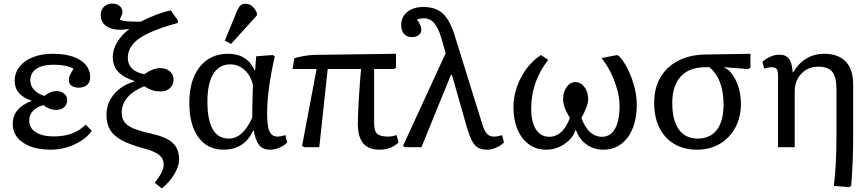

<svg xmlns="http://www.w3.org/2000/svg" viewBox="-20 -821 4843 1071"><path d="M264 14Q167 14 109 -25Q51 -64 51 -130Q51 -219 157 -258V-259Q62 -290 62 -370Q62 -415 89 -449Q116 -483 163.5 -502Q211 -521 274 -521Q371 -521 427 -486Q483 -451 483 -390Q483 -363 466 -347.5Q449 -332 420 -332Q394 -332 379 -343Q364 -354 364 -374Q364 -387 370 -401Q376 -415 390 -438Q349 -460 278 -460Q217 -460 183 -437Q149 -414 149 -373Q149 -343 170 -320Q191 -297 228 -286Q261 -313 295 -313Q321 -313 338 -298.5Q355 -284 355 -262Q355 -239 338 -223.5Q321 -208 295 -208Q253 -208 223 -235Q185 -225 164 -202.5Q143 -180 143 -149Q143 -107 179.5 -83.5Q216 -60 281 -60Q394 -60 458 -126L492 -91Q470 -60 434 -36.5Q398 -13 354 0.5Q310 14 264 14Z M883 230 843 199Q871 163 882 140Q893 117 893 96Q893 64 868 43.5Q843 23 786 8Q707 -13 660.5 -38Q614 -63 594 -97Q574 -131 574 -180Q574 -245 615.5 -295Q657 -345 730 -367V-369Q668 -389 638.5 -421.5Q609 -454 609 -503Q609 -544 633 -584.5Q657 -625 702 -660Q629 -647 585.5 -668Q542 -689 542 -738Q542 -766 560 -783.5Q578 -801 606 -801Q632 -801 647.5 -787.5Q663 -774 663 -753Q663 -747 661 -741Q659 -735 648 -712Q658 -705 684 -702.5Q710 -700 766 -700Q802 -720 848 -737.5Q894 -755 933 -763L972 -707V-693Q822 -652 757.5 -607Q693 -562 693 -498Q693 -426 784 -407Q813 -426 834 -433.5Q855 -441 875 -441Q907 -441 927.5 -423Q948 -405 948 -376Q948 -348 928 -329.5Q908 -311 878 -311Q851 -311 833 -316.5Q815 -322 784 -340Q659 -287 659 -193Q659 -162 673.5 -141Q688 -120 723.5 -105Q759 -90 822 -76Q908 -57 943.5 -24Q979 9 979 69Q979 106 952.5 150.5Q926 195 883 230Z M1226 14Q1137 14 1086.5 -55.5Q1036 -125 1036 -247Q1036 -374 1094 -447.5Q1152 -521 1252 -521Q1359 -521 1401 -428H1403L1409 -507L1501 -514L1513 -507Q1493 -422 1481.5 -339Q1470 -256 1470 -194Q1470 -118 1483 -88.5Q1496 -59 1530 -59Q1536 -59 1546.5 -61Q1557 -63 1572 -67L1582 -26Q1564 -8 1538 3Q1512 14 1487 14Q1447 14 1426.5 -10.5Q1406 -35 1395 -93H1392Q1344 14 1226 14ZM1256 -48Q1335 -48 1387 -165Q1387 -182 1387.5 -215.5Q1388 -249 1389 -285.5Q1390 -322 1391 -347Q1379 -399 1344.5 -430.5Q1310 -462 1264 -462Q1203 -462 1170 -409Q1137 -356 1137 -255Q1137 -48 1256 -48ZM1269 -576 1234 -594 1301 -757Q1311 -781 1321.5 -790.5Q1332 -800 1350 -800Q1390 -800 1413 -749V-735Z M2098 14Q2036 14 2006 -21.5Q1976 -57 1976 -132Q1976 -152 1977.5 -188.5Q1979 -225 1981.5 -269Q1984 -313 1987.5 -357Q1991 -401 1994 -436H1808L1761 0H1678L1665 -7L1746 -436H1612L1622 -496Q1637 -501 1659 -505.5Q1681 -510 1703.5 -512.5Q1726 -515 1741 -515L2189 -521V-443L2177 -436H2067V-132Q2067 -90 2084 -74.5Q2101 -59 2147 -59Q2163 -59 2193 -67L2203 -26Q2161 14 2098 14Z M2781 -67 2791 -26Q2774 -9 2748 2.5Q2722 14 2699 14Q2668 14 2648 3.5Q2628 -7 2613.5 -34.5Q2599 -62 2584 -112L2501 -403H2495L2331 0H2240L2228 -7L2466 -524L2443 -605Q2426 -664 2402.5 -691.5Q2379 -719 2345 -719Q2326 -719 2306 -712Q2330 -680 2330 -655Q2330 -636 2315.5 -625Q2301 -614 2277 -614Q2249 -614 2233.5 -632Q2218 -650 2218 -682Q2218 -727 2252 -754.5Q2286 -782 2341 -782Q2409 -782 2448.5 -747Q2488 -712 2515 -627L2670 -129Q2682 -90 2696.5 -74.5Q2711 -59 2736 -59Q2755 -59 2781 -67Z M3027 14Q2972 14 2931 -15.5Q2890 -45 2867 -98.5Q2844 -152 2844 -223Q2844 -281 2863.5 -336.5Q2883 -392 2917.5 -438.5Q2952 -485 2998 -514L3038 -487Q2943 -366 2943 -215Q2943 -141 2969.5 -99.5Q2996 -58 3044 -58Q3119 -58 3159 -163Q3138 -198 3129.5 -221.5Q3121 -245 3121 -268Q3121 -309 3141 -336Q3161 -363 3189 -363Q3219 -363 3240 -335.5Q3261 -308 3261 -268Q3261 -249 3251 -222Q3241 -195 3223 -163Q3262 -58 3338 -58Q3385 -58 3410.5 -102.5Q3436 -147 3436 -230Q3436 -272 3423 -320.5Q3410 -369 3387.5 -415Q3365 -461 3335 -497L3422 -514L3434 -507Q3462 -477 3484 -431.5Q3506 -386 3519 -335Q3532 -284 3532 -236Q3532 -161 3509 -104.5Q3486 -48 3444 -17Q3402 14 3346 14Q3293 14 3252 -15Q3211 -44 3193 -95H3190Q3181 -65 3156 -40Q3131 -15 3097.5 -0.5Q3064 14 3027 14Z M3868 14Q3795 14 3741 -18Q3687 -50 3658 -108.5Q3629 -167 3629 -247Q3629 -330 3664 -389.5Q3699 -449 3763.5 -482.5Q3828 -516 3918 -517L4166 -521V-443L4154 -436L4020 -446V-444Q4047 -433 4068 -402Q4089 -371 4101 -329Q4113 -287 4113 -241Q4113 -167 4081.5 -109Q4050 -51 3995 -18.5Q3940 14 3868 14ZM3872 -48Q3942 -48 3979 -97Q4016 -146 4016 -238Q4016 -381 3937 -446H3914Q3825 -446 3777.5 -394.5Q3730 -343 3730 -247Q3730 -150 3766.5 -99Q3803 -48 3872 -48Z M4716 223 4631 216Q4638 170 4642 92.5Q4646 15 4646 -70V-321Q4646 -391 4623 -420Q4600 -449 4544 -449Q4487 -449 4450 -410Q4413 -371 4413 -310V0H4320V-397Q4320 -425 4312.5 -435.5Q4305 -446 4285 -446Q4266 -446 4243 -438L4233 -476Q4252 -494 4277.5 -505Q4303 -516 4327 -516Q4363 -516 4380.5 -493.5Q4398 -471 4402 -418H4405Q4434 -468 4478 -494.5Q4522 -521 4576 -521Q4656 -521 4697.5 -477.5Q4739 -434 4739 -350V-70Q4739 10 4736.5 76Q4734 142 4728 216Z"/></svg>

Font: Literata 12pt
Style: Regular
Weight: 400
Designer: Latin by Veronika Burian and Jose Scaglione. Greek by Irene Vlachou. Cyrillic by Vera Evstafieva.
Foundry: TypeTogether
Version: Version 3.002